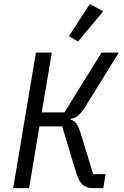

<svg xmlns="http://www.w3.org/2000/svg" viewBox="-20 -969 640 989"><path d="M165 -698H247L195 -390H312L503 -698H592L416 -414Q396 -384 380.5 -372Q365 -360 345 -357L344 -352Q353 -350 360 -345.5Q367 -341 373 -333Q379 -325 385 -311Q391 -297 398 -275L460 -72H524L512 0H458Q426 0 406 -17.5Q386 -35 374 -74L300 -318H183L130 0H48ZM382 -755 335 -783 443 -949 511 -910Z"/></svg>

Font: IBM Plex Mono
Style: Italic
Weight: 400
Italic angle: -9°
Monospace: yes
Designer: Mike Abbink, Paul van der Laan, Pieter van Rosmalen
Foundry: Bold Monday
Version: Version 2.3